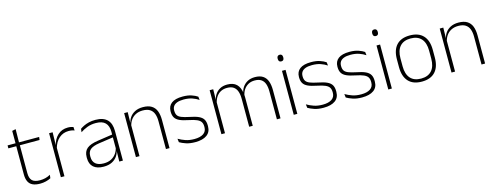

<svg xmlns="http://www.w3.org/2000/svg" viewBox="-22 -1349 5276 2051"><g transform="rotate(-15 2616.0 -323.5)"><path d="M242 9.5Q190.5 9.5 158.8 -5.8Q127 -21 112 -52.2Q97 -83.5 97 -130.5V-459H136.5V-134.5Q136.5 -79 162.2 -52.5Q188 -26 249 -26Q279.5 -26 308.8 -33.2Q338 -40.5 364.5 -55.5L360 -18.5Q337 -6 305.8 1.8Q274.5 9.5 242 9.5ZM9.5 -443V-475.5H358.5L354.5 -443ZM97.5 -469.5V-612.5L137.5 -621L135.5 -469.5Z M508 -305 495 -334 505.5 -337.5Q522 -409.5 567 -451.5Q612 -493.5 680 -493.5Q699.5 -493.5 714.5 -490.2Q729.5 -487 740 -483L742.5 -444Q730 -449.5 713.5 -452.5Q697 -455.5 677.5 -455.5Q618 -455.5 573 -417.5Q528 -379.5 508 -305ZM471.5 0V-486.5H510.5L507.5 -338L511 -334.5V0Z M1117.5 0 1120 -125 1118 -131.5V-290L1118.5 -328Q1118.5 -394.5 1085 -428.5Q1051.5 -462.5 980.5 -462.5Q926.5 -462.5 883.2 -445.5Q840 -428.5 809 -407L813.5 -444Q830 -456 854.8 -468.2Q879.5 -480.5 912 -488.5Q944.5 -496.5 985 -496.5Q1030 -496.5 1062.8 -485Q1095.5 -473.5 1116.5 -451.8Q1137.5 -430 1147.5 -399Q1157.5 -368 1157.5 -328.5V0ZM944 10Q871.5 10 832.2 -24.2Q793 -58.5 793 -124V-136.5Q793 -197.5 831 -229.8Q869 -262 956 -274.5L1127.5 -300L1129.5 -269L961.5 -244.5Q893 -234.5 862.8 -210Q832.5 -185.5 832.5 -138.5V-128Q832.5 -77 863.5 -50.5Q894.5 -24 954 -24Q1002.5 -24 1037.2 -42.2Q1072 -60.5 1093.2 -91.8Q1114.5 -123 1121 -162L1131.5 -131H1122.5Q1117.5 -94 1096.5 -61.8Q1075.5 -29.5 1037.5 -9.8Q999.5 10 944 10Z M1633.5 0V-308Q1633.5 -356 1620.5 -390.5Q1607.5 -425 1578 -443.8Q1548.5 -462.5 1499 -462.5Q1453.5 -462.5 1419.5 -444.5Q1385.5 -426.5 1365 -395.2Q1344.5 -364 1337.5 -324L1326.5 -356H1336.5Q1342 -394 1363 -426Q1384 -458 1421 -477.2Q1458 -496.5 1510 -496.5Q1569.5 -496.5 1605.2 -474.2Q1641 -452 1657 -410.8Q1673 -369.5 1673 -311.5V0ZM1301.5 0V-486.5H1341L1338.5 -362.5L1341 -361V0Z M1956.5 10Q1898 10 1855.5 -4.2Q1813 -18.5 1786 -35L1781 -74.5Q1817 -53.5 1859 -39Q1901 -24.5 1956 -24.5Q2020.5 -24.5 2056 -48.5Q2091.5 -72.5 2091.5 -119V-127Q2091.5 -157 2079.5 -176.8Q2067.5 -196.5 2036.5 -210.5Q2005.5 -224.5 1948 -236Q1886.5 -248 1851 -264.5Q1815.5 -281 1800.5 -306.8Q1785.5 -332.5 1785.5 -371.5V-376Q1785.5 -434 1826.5 -465Q1867.5 -496 1950 -496Q2006.5 -496 2047 -482.2Q2087.5 -468.5 2112.5 -451L2117 -414Q2085.5 -435 2045.2 -448.8Q2005 -462.5 1952 -462.5Q1908 -462.5 1880 -452Q1852 -441.5 1838.5 -422.2Q1825 -403 1825 -376V-371.5Q1825 -340.5 1837.2 -321.2Q1849.5 -302 1880.2 -289.8Q1911 -277.5 1964.5 -266.5Q2028 -254.5 2064.2 -237.5Q2100.5 -220.5 2115.5 -194.2Q2130.5 -168 2130.5 -128.5V-118.5Q2130.5 -55.5 2085.2 -22.8Q2040 10 1956.5 10Z M2860.5 0V-308.5Q2860.5 -356.5 2848.8 -391Q2837 -425.5 2810 -444Q2783 -462.5 2738 -462.5Q2696.5 -462.5 2665.5 -445Q2634.5 -427.5 2615.2 -397.2Q2596 -367 2590 -328.5L2578.5 -361.5H2585.5Q2591 -396.5 2611.5 -427.5Q2632 -458.5 2666.2 -477.5Q2700.5 -496.5 2749 -496.5Q2804 -496.5 2837.2 -474.5Q2870.5 -452.5 2885.5 -411.2Q2900.5 -370 2900.5 -312V0ZM2247 0V-486.5H2286.5L2284 -362L2286.5 -360.5V0ZM2554 0V-308Q2554 -356.5 2542 -391Q2530 -425.5 2503.5 -444Q2477 -462.5 2432 -462.5Q2389.5 -462.5 2358.2 -444.5Q2327 -426.5 2308.2 -395.2Q2289.5 -364 2283 -324L2271 -356H2282Q2287 -394 2306.8 -426Q2326.5 -458 2360.5 -477.2Q2394.5 -496.5 2443 -496.5Q2509.5 -496.5 2545.2 -462Q2581 -427.5 2590 -359.5Q2592 -348.5 2592.8 -337.5Q2593.5 -326.5 2593.5 -315V0Z M3047 0V-486.5H3086.5V0ZM3067 -585.5Q3051.5 -585.5 3043.8 -594.5Q3036 -603.5 3036 -620.5V-624.5Q3036 -641 3043.8 -650Q3051.5 -659 3067 -659Q3082 -659 3089.8 -650Q3097.5 -641 3097.5 -624.5V-620.5Q3097.5 -603 3089.8 -594.2Q3082 -585.5 3067 -585.5Z M3376 10Q3317.5 10 3275 -4.2Q3232.5 -18.5 3205.5 -35L3200.5 -74.5Q3236.5 -53.5 3278.5 -39Q3320.5 -24.5 3375.5 -24.5Q3440 -24.5 3475.5 -48.5Q3511 -72.5 3511 -119V-127Q3511 -157 3499 -176.8Q3487 -196.5 3456 -210.5Q3425 -224.5 3367.5 -236Q3306 -248 3270.5 -264.5Q3235 -281 3220 -306.8Q3205 -332.5 3205 -371.5V-376Q3205 -434 3246 -465Q3287 -496 3369.5 -496Q3426 -496 3466.5 -482.2Q3507 -468.5 3532 -451L3536.5 -414Q3505 -435 3464.8 -448.8Q3424.5 -462.5 3371.5 -462.5Q3327.5 -462.5 3299.5 -452Q3271.5 -441.5 3258 -422.2Q3244.5 -403 3244.5 -376V-371.5Q3244.5 -340.5 3256.8 -321.2Q3269 -302 3299.8 -289.8Q3330.5 -277.5 3384 -266.5Q3447.5 -254.5 3483.8 -237.5Q3520 -220.5 3535 -194.2Q3550 -168 3550 -128.5V-118.5Q3550 -55.5 3504.8 -22.8Q3459.5 10 3376 10Z M3801.5 10Q3743 10 3700.5 -4.2Q3658 -18.5 3631 -35L3626 -74.5Q3662 -53.5 3704 -39Q3746 -24.5 3801 -24.5Q3865.5 -24.5 3901 -48.5Q3936.5 -72.5 3936.5 -119V-127Q3936.5 -157 3924.5 -176.8Q3912.5 -196.5 3881.5 -210.5Q3850.5 -224.5 3793 -236Q3731.5 -248 3696 -264.5Q3660.5 -281 3645.5 -306.8Q3630.5 -332.5 3630.5 -371.5V-376Q3630.5 -434 3671.5 -465Q3712.5 -496 3795 -496Q3851.5 -496 3892 -482.2Q3932.5 -468.5 3957.5 -451L3962 -414Q3930.5 -435 3890.2 -448.8Q3850 -462.5 3797 -462.5Q3753 -462.5 3725 -452Q3697 -441.5 3683.5 -422.2Q3670 -403 3670 -376V-371.5Q3670 -340.5 3682.2 -321.2Q3694.5 -302 3725.2 -289.8Q3756 -277.5 3809.5 -266.5Q3873 -254.5 3909.2 -237.5Q3945.5 -220.5 3960.5 -194.2Q3975.5 -168 3975.5 -128.5V-118.5Q3975.5 -55.5 3930.2 -22.8Q3885 10 3801.5 10Z M4092.5 0V-486.5H4132V0ZM4112.5 -585.5Q4097 -585.5 4089.2 -594.5Q4081.5 -603.5 4081.5 -620.5V-624.5Q4081.5 -641 4089.2 -650Q4097 -659 4112.5 -659Q4127.5 -659 4135.2 -650Q4143 -641 4143 -624.5V-620.5Q4143 -603 4135.2 -594.2Q4127.5 -585.5 4112.5 -585.5Z M4462.5 12Q4365 12 4314.8 -43Q4264.5 -98 4264.5 -201V-286.5Q4264.5 -389.5 4315 -444Q4365.5 -498.5 4462.5 -498.5Q4559.5 -498.5 4610.2 -444Q4661 -389.5 4661 -286.5V-201Q4661 -98 4610.2 -43Q4559.5 12 4462.5 12ZM4462.5 -21.5Q4539.5 -21.5 4580.2 -67.2Q4621 -113 4621 -199.5V-288Q4621 -374 4580.5 -419.5Q4540 -465 4462.5 -465Q4385 -465 4344.5 -419.5Q4304 -374 4304 -288V-199.5Q4304 -113 4344.5 -67.2Q4385 -21.5 4462.5 -21.5Z M5123.5 0V-308Q5123.5 -356 5110.5 -390.5Q5097.5 -425 5068 -443.8Q5038.5 -462.5 4989 -462.5Q4943.5 -462.5 4909.5 -444.5Q4875.5 -426.5 4855 -395.2Q4834.5 -364 4827.5 -324L4816.5 -356H4826.5Q4832 -394 4853 -426Q4874 -458 4911 -477.2Q4948 -496.5 5000 -496.5Q5059.5 -496.5 5095.2 -474.2Q5131 -452 5147 -410.8Q5163 -369.5 5163 -311.5V0ZM4791.5 0V-486.5H4831L4828.5 -362.5L4831 -361V0Z"/></g></svg>

Font: Anek Gujarati Medium ExtraLight
Style: Regular
Weight: 250
Version: Version 1.003